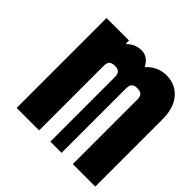

<svg xmlns="http://www.w3.org/2000/svg" viewBox="-170 -842 1007 1007"><g transform="rotate(45 333.5 -338.5)"><path d="M333.3 -677.1Q381.5 -677.1 406.9 -626.3Q453.8 -677.1 519.5 -677.1Q591.1 -677.1 632.8 -621.1Q648.4 -599.6 656.2 -573.6Q664.1 -547.5 665.4 -529Q666.7 -510.4 666.7 -475.3V0H500V-475.3Q500 -502.6 490.2 -511.1Q479.2 -520.8 458.3 -520.8Q437.5 -520.8 426.4 -511.1Q416.7 -502.6 416.7 -475.3V0H333.3V-475.3Q333.3 -502.6 323.6 -511.1Q312.5 -520.8 291.7 -520.8Q270.8 -520.8 259.8 -511.1Q250 -502.6 250 -475.3V0H83.3V-666.7H250V-643.9H253.9Q287.1 -677.1 333.3 -677.1Z"/></g></svg>

Font: TypoPRO Monoid
Style: Bold
Weight: 700
Width: 4
Monospace: yes
Designer: Andreas Larsen (@larsenwork)
Version: Version 0.61